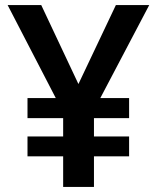

<svg xmlns="http://www.w3.org/2000/svg" viewBox="-20 -734 617 754"><path d="M288 -404 435 -714H566L374 -349H487V-270H349V-198H487V-120H349V0H228V-120H88V-198H228V-270H88V-349H199L10 -714H142Z"/></svg>

Font: Noto Sans Meetei Mayek SemiBold
Style: Regular
Weight: 600
Designer: Monotype Design Team and Neelakash Kshetrimayum
Foundry: Monotype Imaging Inc.
Version: Version 2.002; ttfautohint (v1.8.4.7-5d5b)